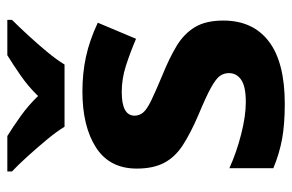

<svg xmlns="http://www.w3.org/2000/svg" viewBox="-160 -646 816 537"><g transform="rotate(-90 248.5 -378.0)"><path d="M459 -162Q459 -79 400.5 -34.5Q342 10 226 10Q169 10 128 2.5Q87 -5 46 -22V-145Q90 -125 141 -112Q192 -99 231 -99Q275 -99 293.5 -112Q312 -125 312 -146Q312 -160 304.5 -171Q297 -182 272 -196Q247 -210 194 -232Q143 -254 110 -275.5Q77 -297 61 -327.5Q45 -358 45 -404Q45 -480 104 -518Q163 -556 261 -556Q312 -556 358 -546Q404 -536 453 -513L408 -406Q368 -423 332 -434.5Q296 -446 259 -446Q226 -446 209.5 -437Q193 -428 193 -410Q193 -397 201.5 -386.5Q210 -376 234.5 -364Q259 -352 307 -332Q354 -313 388 -292.5Q422 -272 440.5 -241.5Q459 -211 459 -162ZM162 -606Q148 -629 125.5 -656Q103 -683 79.5 -709Q56 -735 37 -753V-766H136Q162 -750 192 -728.5Q222 -707 248 -680Q274 -707 305 -728.5Q336 -750 362 -766H461V-753Q443 -735 419 -709Q395 -683 372.5 -656Q350 -629 336 -606Z"/></g></svg>

Font: Noto Sans Gunjala Gondi
Style: Regular
Weight: 400
Designer: Ek Type
Foundry: Ek Type
Version: Version 1.004